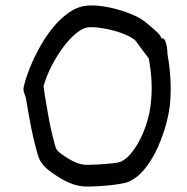

<svg xmlns="http://www.w3.org/2000/svg" viewBox="-20 -677 689 706"><path d="M299 9Q267 9 234.5 -5Q202 -19 163 -48Q129 -73 119.5 -106Q110 -139 102 -173Q94 -209 87.5 -245Q81 -281 75 -318Q74 -322 69.5 -333.5Q65 -345 67 -356Q73 -385 88 -423Q103 -461 124.5 -500.5Q146 -540 173.5 -574Q201 -608 233 -630.5Q265 -653 299 -656Q304 -657 309 -657Q314 -657 318 -657Q347 -657 385 -649Q423 -641 460.5 -626Q498 -611 522 -590Q546 -570 559 -557.5Q572 -545 573 -536Q582 -538 586.5 -529Q591 -520 593 -508Q595 -496 595.5 -486.5Q596 -477 596 -476Q604 -433 606.5 -390Q609 -347 606 -306Q604 -272 592.5 -227Q581 -182 561 -137Q541 -92 513 -57Q485 -22 449 -7Q437 -3 410 1Q383 5 352.5 7Q322 9 299 9ZM299 -71Q318 -71 344.5 -72.5Q371 -74 393.5 -76.5Q416 -79 423 -82Q449 -93 474 -129Q499 -165 516 -214Q533 -263 536 -312Q542 -382 527 -462L477 -529Q460 -543 430.5 -554Q401 -565 370 -571Q339 -577 318 -577H307Q285 -575 260.5 -555Q236 -535 212.5 -503.5Q189 -472 170 -435Q151 -398 140 -360Q141 -356 142 -349Q143 -342 144 -331Q150 -296 156 -261Q162 -226 170 -191Q178 -160 181.5 -145.5Q185 -131 190 -125Q195 -119 204 -112Q233 -91 255.5 -81Q278 -71 299 -71Z"/></svg>

Font: Syne Tactile
Style: Regular
Weight: 400
Designer: Lucas Descroix
Foundry: Bonjour Monde
Version: Version 2.100; ttfautohint (v1.8.3)